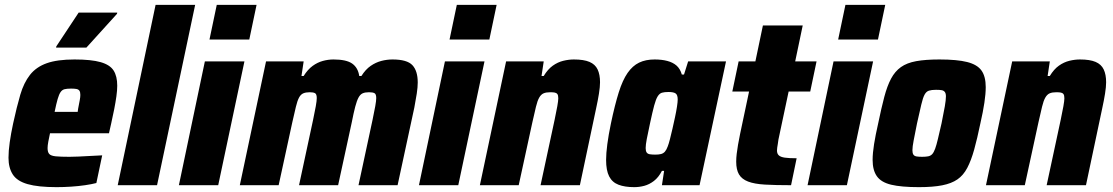

<svg xmlns="http://www.w3.org/2000/svg" viewBox="-20 -763 4587 791"><path d="M213 8Q137 8 93.5 -4.5Q50 -17 32.5 -44.5Q15 -72 15 -113Q15 -141 20 -176.5Q25 -212 34 -254Q49 -323 63.5 -372.5Q78 -422 103.5 -454.5Q129 -487 172.5 -502.5Q216 -518 287 -518Q356 -518 394.5 -507Q433 -496 448 -472.5Q463 -449 463 -410Q463 -391 459.5 -366Q456 -341 450.5 -313Q445 -285 438 -254L429 -214H186Q182 -196 179 -179.5Q176 -163 176 -153Q176 -136 183 -128.5Q190 -121 209.5 -119Q229 -117 266 -117Q281 -117 303.5 -118Q326 -119 352 -120.5Q378 -122 401 -123L377 -9Q358 -4 330.5 0Q303 4 272.5 6Q242 8 213 8ZM205 -302H300L302 -316Q306 -337 308.5 -350Q311 -363 311 -372Q311 -384 307 -389.5Q303 -395 294.5 -396.5Q286 -398 273 -398Q256 -398 246 -395.5Q236 -393 229.5 -383.5Q223 -374 217.5 -355Q212 -336 205 -302ZM211 -567 212 -572 304 -711H463L462 -706L336 -567Z M465 0 621 -743H784L627 0Z M843 -600 873 -743H1037L1007 -600ZM717 0 824 -510H987L879 0Z M968 0 1076 -510H1231L1222 -450H1231Q1248 -477 1268 -491.5Q1288 -506 1310 -512Q1332 -518 1354 -518Q1407 -518 1431 -501Q1455 -484 1460 -450H1469Q1486 -477 1507 -491.5Q1528 -506 1551 -512Q1574 -518 1597 -518Q1657 -518 1679 -494.5Q1701 -471 1701 -423Q1701 -404 1697 -377.5Q1693 -351 1687 -320L1618 0H1457L1515 -270Q1522 -303 1526 -325.5Q1530 -348 1530 -359Q1530 -375 1523 -379Q1516 -383 1500 -383Q1484 -383 1474 -378.5Q1464 -374 1457 -361Q1450 -348 1443.5 -323.5Q1437 -299 1429 -258L1373 0H1212L1270 -270Q1277 -303 1281 -325.5Q1285 -348 1285 -359Q1285 -375 1278 -379Q1271 -383 1256 -383Q1240 -383 1229.5 -378.5Q1219 -374 1212 -361Q1205 -348 1199 -323Q1193 -298 1184 -258L1128 0Z M1832 -600 1862 -743H2026L1996 -600ZM1706 0 1813 -510H1976L1868 0Z M1957 0 2065 -510H2220L2211 -450H2220Q2237 -478 2257.5 -492.5Q2278 -507 2300.5 -512.5Q2323 -518 2344 -518Q2385 -518 2408.5 -508Q2432 -498 2442 -477Q2452 -456 2452 -424Q2452 -405 2447.5 -377Q2443 -349 2436 -317L2369 0H2207L2265 -270Q2272 -303 2276 -325.5Q2280 -348 2280 -358Q2280 -370 2276.5 -375Q2273 -380 2266 -381.5Q2259 -383 2247 -383Q2230 -383 2219.5 -378.5Q2209 -374 2201.5 -361Q2194 -348 2188 -323Q2182 -298 2173 -258L2117 0Z M2593 8Q2554 8 2528 -2Q2502 -12 2489.5 -36.5Q2477 -61 2477 -104Q2477 -131 2482 -169Q2487 -207 2497 -255Q2513 -331 2529 -382Q2545 -433 2565.5 -462.5Q2586 -492 2613 -505Q2640 -518 2677 -518Q2706 -518 2729 -512Q2752 -506 2767 -493Q2782 -480 2789 -456H2798L2815 -510H2971L2862 0H2707L2716 -59H2707Q2693 -32 2674 -17.5Q2655 -3 2634.5 2.5Q2614 8 2593 8ZM2680 -126Q2694 -126 2703.5 -128.5Q2713 -131 2719.5 -138.5Q2726 -146 2731 -160Q2735 -170 2740 -189.5Q2745 -209 2750.5 -233Q2756 -257 2761 -280.5Q2766 -304 2769 -323.5Q2772 -343 2772 -353Q2772 -372 2763.5 -378Q2755 -384 2734 -384Q2717 -384 2707 -381Q2697 -378 2689.5 -366Q2682 -354 2675 -328Q2668 -302 2658 -255Q2649 -214 2644.5 -190Q2640 -166 2640 -153Q2640 -141 2644 -135Q2648 -129 2657 -127.5Q2666 -126 2680 -126Z M3239 0Q3175 0 3131.5 -2.5Q3088 -5 3062 -15Q3036 -25 3024.5 -44.5Q3013 -64 3013 -97Q3013 -112 3015 -129Q3017 -146 3020.5 -166.5Q3024 -187 3029 -211L3066 -386H2997L3023 -510H3092L3123 -658H3287L3256 -510H3344L3318 -386H3229L3187 -188Q3186 -179 3184.5 -170.5Q3183 -162 3182 -155Q3181 -148 3181 -143Q3181 -130 3188.5 -123Q3196 -116 3213.5 -113.5Q3231 -111 3262 -111Z M3433 -600 3463 -743H3627L3597 -600ZM3307 0 3414 -510H3577L3469 0Z M3766 8Q3693 8 3651.5 -2Q3610 -12 3592.5 -37Q3575 -62 3575 -104Q3575 -132 3581 -169.5Q3587 -207 3598 -255Q3611 -318 3623 -363.5Q3635 -409 3651 -439Q3667 -469 3691.5 -486.5Q3716 -504 3754.5 -511Q3793 -518 3850 -518Q3923 -518 3964.5 -507.5Q4006 -497 4023.5 -472.5Q4041 -448 4041 -404Q4041 -377 4035.5 -340Q4030 -303 4019 -255Q4006 -192 3993.5 -147Q3981 -102 3965 -71.5Q3949 -41 3924.5 -24Q3900 -7 3861.5 0.5Q3823 8 3766 8ZM3779 -117Q3794 -117 3804 -119Q3814 -121 3820.5 -128Q3827 -135 3832.5 -150Q3838 -165 3844 -190.5Q3850 -216 3859 -255Q3868 -299 3872.5 -325Q3877 -351 3877 -366Q3877 -378 3872.5 -384Q3868 -390 3859.5 -391.5Q3851 -393 3836 -393Q3818 -393 3807 -389.5Q3796 -386 3789 -373Q3782 -360 3775.5 -332Q3769 -304 3758 -255Q3749 -210 3744 -184Q3739 -158 3739 -144Q3739 -132 3743 -126Q3747 -120 3756 -118.5Q3765 -117 3779 -117Z M4042 0 4150 -510H4305L4296 -450H4305Q4322 -478 4342.5 -492.5Q4363 -507 4385.5 -512.5Q4408 -518 4429 -518Q4470 -518 4493.5 -508Q4517 -498 4527 -477Q4537 -456 4537 -424Q4537 -405 4532.5 -377Q4528 -349 4521 -317L4454 0H4292L4350 -270Q4357 -303 4361 -325.5Q4365 -348 4365 -358Q4365 -370 4361.5 -375Q4358 -380 4351 -381.5Q4344 -383 4332 -383Q4315 -383 4304.5 -378.5Q4294 -374 4286.5 -361Q4279 -348 4273 -323Q4267 -298 4258 -258L4202 0Z"/></svg>

Font: Saira SemiCondensed ExtraBold
Style: Italic
Weight: 800
Width: 4
Italic angle: -12°
Designer: Hector Gatti with collaboration of the Omnibus-Type team
Foundry: Omnibus-Type
Version: Version 1.101